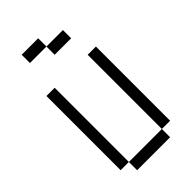

<svg xmlns="http://www.w3.org/2000/svg" viewBox="-264 -952 1029 1029"><g transform="rotate(-45 250.0 -437.5)"><path d="M375 -750V-812.5H250V-750ZM125 -62.5V0H375V-62.5ZM125 -62.5V-625H62.5V-62.5ZM375 -62.5H437.5V-625H375ZM250 -812.5V-875H125V-812.5Z"/></g></svg>

Font: CalcUnifontExMono
Style: Regular
Weight: 500
Version: Version 15.0.06